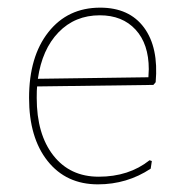

<svg xmlns="http://www.w3.org/2000/svg" viewBox="-20 -477 486 502"><path d="M236 5Q153 5 104.5 -56Q56 -117 56 -221Q56 -329 106.5 -393Q157 -457 242 -457Q318 -457 356.5 -405Q395 -353 387 -262L381 -255L77 -251Q76 -242 76 -221Q76 -126 119.5 -70.5Q163 -15 238 -15Q317 -15 371 -58L377 -56L374 -36Q312 5 236 5ZM241 -437Q176 -437 133 -392.5Q90 -348 79 -271L368 -275L369 -296Q369 -362 334.5 -399.5Q300 -437 241 -437Z"/></svg>

Font: Alegreya Sans SC Thin
Style: Regular
Weight: 100
Designer: Juan Pablo del Peral
Foundry: Huerta Tipografica
Version: Version 2.007